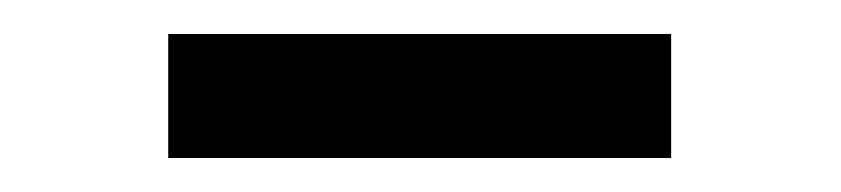

<svg xmlns="http://www.w3.org/2000/svg" viewBox="-20 -314 495 113"><path d="M79 -221V-294H375V-221Z"/></svg>

Font: Space Grotesk Light
Style: Regular
Weight: 400
Version: Version 2.000